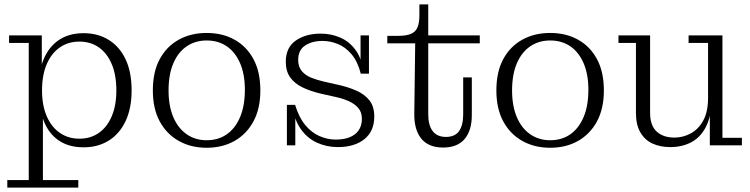

<svg xmlns="http://www.w3.org/2000/svg" viewBox="-20 -657 3392 868"><path d="M358 9Q291 9 245.5 -22Q200 -53 177.5 -111Q155 -169 155 -248L153 -249Q153 -329 176.5 -387Q200 -445 246 -476Q292 -507 358 -507Q422 -507 471 -477Q520 -447 547.5 -389.5Q575 -332 575 -248Q575 -167 547.5 -109Q520 -51 471 -21Q422 9 358 9ZM339 -30Q389 -30 426.5 -56Q464 -82 485 -131Q506 -180 506 -248Q506 -318 485 -367.5Q464 -417 426.5 -443Q389 -469 339 -469Q289 -469 251 -443Q213 -417 191.5 -367.5Q170 -318 170 -248Q170 -180 191.5 -131Q213 -82 251 -56Q289 -30 339 -30ZM13 191V157H110V-463H21V-497H169V-326L162 -250L174 -160V157H334V191Z M914 11Q843 11 788 -20Q733 -51 702 -108.5Q671 -166 671 -248Q671 -332 702 -389.5Q733 -447 788 -477.5Q843 -508 914 -508Q986 -508 1040.5 -477.5Q1095 -447 1126 -389.5Q1157 -332 1157 -248Q1157 -166 1126 -108.5Q1095 -51 1040.5 -20Q986 11 914 11ZM914 -23Q967 -23 1005.5 -50Q1044 -77 1065.5 -128Q1087 -179 1087 -251Q1087 -321 1065.5 -371Q1044 -421 1005.5 -447.5Q967 -474 914 -474Q863 -474 824 -447.5Q785 -421 763.5 -370.5Q742 -320 742 -248Q742 -178 763.5 -127.5Q785 -77 824 -50Q863 -23 914 -23Z M1507 8Q1457 8 1413 -12Q1369 -32 1339.5 -74Q1310 -116 1300 -183H1314Q1332 -125 1360.5 -91Q1389 -57 1425 -41.5Q1461 -26 1497 -26Q1554 -26 1585 -50.5Q1616 -75 1616 -120Q1616 -150 1599.5 -169Q1583 -188 1556 -200Q1529 -212 1496 -219L1433 -233Q1385 -244 1348.5 -261.5Q1312 -279 1292 -307Q1272 -335 1272 -378Q1272 -442 1317 -473.5Q1362 -505 1430 -505Q1477 -505 1518.5 -487Q1560 -469 1588.5 -429.5Q1617 -390 1624 -324H1611Q1597 -379 1569.5 -411.5Q1542 -444 1507.5 -458Q1473 -472 1439 -472Q1390 -472 1359 -451Q1328 -430 1328 -386Q1328 -355 1344.5 -335.5Q1361 -316 1387.5 -305.5Q1414 -295 1445 -288L1507 -274Q1553 -264 1590.5 -247.5Q1628 -231 1650 -203.5Q1672 -176 1672 -130Q1672 -64 1627.5 -28Q1583 8 1507 8ZM1277 0V-183H1300L1315 -159V0ZM1624 -324 1610 -348V-497H1648V-324Z M1983 10Q1917 10 1884 -31Q1851 -72 1853 -148L1857 -461H1731V-495H1781Q1817 -495 1838 -504Q1859 -513 1867.5 -533.5Q1876 -554 1876 -587V-637H1916V-140Q1916 -91 1936 -64.5Q1956 -38 1996 -38Q2037 -38 2055.5 -64.5Q2074 -91 2074 -140V-307H2113V-137Q2113 -67 2080.5 -28.5Q2048 10 1983 10ZM1916 -461V-497H2149V-461Z M2467 11Q2396 11 2341 -20Q2286 -51 2255 -108.5Q2224 -166 2224 -248Q2224 -332 2255 -389.5Q2286 -447 2341 -477.5Q2396 -508 2467 -508Q2539 -508 2593.5 -477.5Q2648 -447 2679 -389.5Q2710 -332 2710 -248Q2710 -166 2679 -108.5Q2648 -51 2593.5 -20Q2539 11 2467 11ZM2467 -23Q2520 -23 2558.5 -50Q2597 -77 2618.5 -128Q2640 -179 2640 -251Q2640 -321 2618.5 -371Q2597 -421 2558.5 -447.5Q2520 -474 2467 -474Q2416 -474 2377 -447.5Q2338 -421 2316.5 -370.5Q2295 -320 2295 -248Q2295 -178 2316.5 -127.5Q2338 -77 2377 -50Q2416 -23 2467 -23Z M3010 8Q2965 8 2930 -8Q2895 -24 2875 -58.5Q2855 -93 2855 -146V-463H2776V-497H2919V-146Q2919 -90 2948.5 -62.5Q2978 -35 3029 -35Q3068 -35 3103 -54Q3138 -73 3159.5 -112.5Q3181 -152 3181 -214H3197Q3197 -137 3173.5 -88Q3150 -39 3108 -15.5Q3066 8 3010 8ZM3189 0V-170L3181 -168V-463H3093V-497H3246V-34H3334V0Z"/></svg>

Font: Montagu Slab 144pt Light
Style: Regular
Weight: 300
Designer: Florian Karsten
Foundry: Florian Karsten
Version: Version 1.000